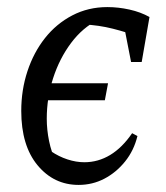

<svg xmlns="http://www.w3.org/2000/svg" viewBox="-20 -513 469 542"><path d="M202 9Q132 9 86 -46.5Q40 -102 40 -200Q40 -259 57.5 -312Q75 -365 107 -405.5Q139 -446 184 -469.5Q229 -493 283 -493Q314 -493 345.5 -486Q377 -479 402 -465L376 -408Q338 -422 298.5 -432Q259 -442 216 -444L257 -457Q213 -435 180.5 -391.5Q148 -348 130 -292.5Q112 -237 112 -178Q112 -147 118.5 -115Q125 -83 139 -54L124 -86Q146 -71 170.5 -63Q195 -55 218 -55Q257 -55 291 -75.5Q325 -96 353 -137L368 -129Q358 -88 333 -57Q308 -26 274.5 -8.5Q241 9 202 9ZM74 -230 83 -278H285L276 -230ZM350 -338 325 -466 402 -465 380 -338Z"/></svg>

Font: Piazzolla 24pt
Style: Italic
Weight: 400
Italic angle: -11.3°
Designer: Juan Pablo del Peral
Foundry: Huerta Tipografica
Version: Version 2.005